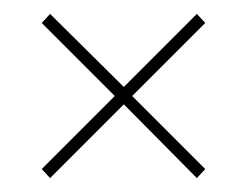

<svg xmlns="http://www.w3.org/2000/svg" viewBox="-20 -487 355 276"><path d="M275 -244 263 -231 158 -337 52 -231 40 -244 145 -349 40 -454 52 -467 158 -362 263 -467 275 -454 170 -349Z"/></svg>

Font: TypoPRO Bebas Neue
Style: Regular
Weight: 300
Designer: Ryoichi Tsunekawa
Foundry: Ryoichi Tsunekawa
Version: Version 001.003